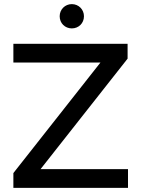

<svg xmlns="http://www.w3.org/2000/svg" viewBox="-20 -913 683 933"><path d="M45 0H602V-91H177L600 -628V-700H45V-609H468L45 -72ZM329 -775C362 -775 388 -800 388 -834C388 -867 362 -893 329 -893C296 -893 270 -867 270 -834C270 -800 296 -775 329 -775Z"/></svg>

Font: Chess Sans Medium
Style: Regular
Weight: 500
Designer: Wolf Bōese
Foundry: Wolf Bōese
Version: Version 7.223;Glyphs 3.3 (3306)